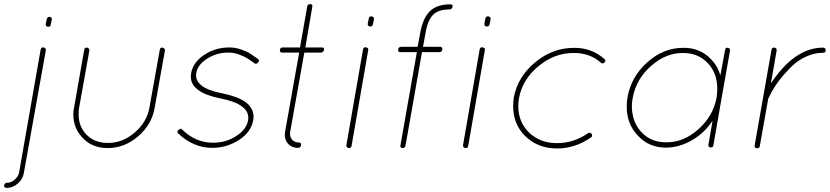

<svg xmlns="http://www.w3.org/2000/svg" viewBox="-25 -721 4041 935"><path d="M203 -628Q203 -633 208 -636.5Q213 -640 218 -639Q229 -637 227 -625L222 -601Q222 -591 211 -591H207Q196 -593 198 -606ZM187 -490Q200 -488 198 -475L91 122Q86 152 61.5 173Q37 194 8 194Q-5 194 -5 183Q-5 178 -1 173.5Q3 169 8 169Q28 170 46 154.5Q64 139 68 119L173 -480Q176 -492 187 -490Z M767 -489Q780 -485 778 -474L728 -195Q714 -114 647.5 -57Q581 0 500 0Q425 0 380 -47Q332 -95 332 -164Q332 -183 336 -199L385 -478Q387 -491 400 -489Q412 -485 410 -474L360 -195Q358 -184 358 -164Q358 -103 397.5 -64Q437 -25 500 -25Q571 -24 631 -75.5Q691 -127 703 -199L753 -478Q755 -491 767 -489Z M843 -71Q834 -78 844 -88Q855 -99 862 -90Q928 -26 1012 -26Q1077 -26 1126 -59Q1175 -90 1183 -135Q1190 -175 1154 -202Q1120 -228 1047 -242H1046Q974 -257 940 -283Q896 -315 906 -366Q916 -419 970.5 -454.5Q1025 -490 1092 -490Q1121 -490 1149.5 -480Q1178 -470 1192.5 -460.5Q1207 -451 1231 -434Q1241 -426 1232 -417Q1223 -406 1214 -413Q1192 -429 1177.5 -438Q1163 -447 1138 -456Q1113 -465 1087 -465Q1030 -465 983 -435Q937 -405 931 -366Q924 -331 957 -304Q988 -280 1054 -267H1056Q1136 -250 1172 -223Q1218 -187 1208 -135Q1198 -78 1139 -39.5Q1080 -1 1008 -1Q917 -1 843 -71Z M1542 -490Q1555 -490 1553 -478Q1549 -465 1538 -465H1457L1388 -78Q1385 -56 1397 -41.5Q1409 -27 1431 -27Q1443 -27 1441 -14Q1439 -1 1426 -1Q1394 -1 1376 -23.5Q1358 -46 1363 -78L1432 -465H1348Q1343 -465 1340 -469Q1337 -473 1338 -478Q1340 -490 1352 -490H1436L1471 -689Q1473 -701 1486 -701Q1498 -701 1496 -689L1462 -490Z M1672 0Q1660 -4 1662 -15L1743 -481Q1747 -494 1758 -490Q1771 -488 1768 -476L1687 -10Q1685 0 1675 0ZM1779 -592H1776Q1764 -594 1766 -607L1771 -631Q1773 -643 1786 -641Q1798 -639 1796 -626L1791 -602Q1789 -592 1779 -592Z M2168 -700Q2181 -700 2179 -688Q2175 -675 2164 -675Q2112 -675 2086 -651Q2058 -625 2047 -559L2035 -493H2119Q2124 -493 2127 -489Q2130 -485 2129 -480Q2127 -467 2114 -467H2030L1950 -13Q1948 0 1935 0Q1923 0 1925 -13L2005 -467H1925Q1912 -467 1914 -480Q1916 -493 1929 -493H2009L2021 -559Q2034 -634 2070 -668Q2105 -700 2168 -700Z M2240 0Q2228 -4 2230 -15L2311 -481Q2315 -494 2326 -490Q2339 -488 2336 -476L2255 -10Q2253 0 2243 0ZM2347 -592H2344Q2332 -594 2334 -607L2339 -631Q2341 -643 2354 -641Q2366 -639 2364 -626L2359 -602Q2357 -592 2347 -592Z M2474 -204Q2474 -224 2477 -246Q2496 -347 2581 -417.5Q2666 -488 2770 -488Q2856 -489 2918 -434Q2928 -426 2919 -417Q2910 -408 2901 -416Q2848 -463 2770 -463Q2676 -464 2597 -398.5Q2518 -333 2502 -241Q2499 -223 2499 -204Q2499 -126 2552 -75Q2605 -24 2688 -24Q2768 -24 2838 -72Q2848 -79 2856 -69Q2863 -58 2852 -51Q2775 2 2688 2Q2595 2 2534 -57Q2474 -115 2474 -204Z M3219 -2Q3134 -2 3081 -61Q3027 -117 3027 -202Q3027 -227 3031 -248Q3049 -348 3127.5 -418Q3206 -488 3301 -488Q3385 -490 3440 -430Q3470 -399 3483 -354L3506 -478Q3508 -491 3520 -488Q3532 -486 3530 -474L3489 -243L3449 -13Q3447 -3 3437 -3H3435Q3422 -5 3425 -17L3445 -133Q3406 -74 3345.5 -38.5Q3285 -3 3219 -2ZM3056 -243Q3052 -224 3052 -202Q3053 -126 3099 -77Q3145 -28 3219 -28Q3304 -27 3376.5 -92Q3449 -157 3465 -248Q3468 -269 3468 -289Q3468 -365 3421.5 -414Q3375 -463 3301 -463H3300Q3216 -463 3144 -398.5Q3072 -334 3056 -243Z M3747 -489Q3759 -486 3757 -474L3729 -315Q3748 -343 3768 -368Q3868 -489 3983 -489Q3996 -489 3996 -476Q3996 -464 3983 -464Q3940 -464 3898.5 -444.5Q3857 -425 3825 -392.5Q3793 -360 3771.5 -332Q3750 -304 3733 -274L3716 -240L3675 -9Q3673 1 3663 1H3660Q3648 -1 3650 -13L3732 -478Q3734 -491 3747 -489Z"/></svg>

Font: Quicksand
Style: Light Italic
Weight: 300
Italic angle: -12°
Designer: Andrew Paglinawan
Foundry: Andrew Paglinawan
Version: 1.002